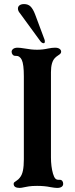

<svg xmlns="http://www.w3.org/2000/svg" viewBox="-20 -912 367 942"><path d="M47 -10Q47 -15 50.5 -18Q54 -21 62.5 -26.5Q71 -32 77 -40Q88 -53 92.5 -75Q97 -97 97 -130V-538Q97 -596 87 -618Q77 -639 57 -638H55Q47 -638 42 -644Q37 -650 37 -658Q37 -666 44.5 -672Q52 -678 67 -678Q78 -678 102 -674Q134 -668 162 -668Q190 -668 216 -674Q236 -678 250 -678Q264 -678 272 -672.5Q280 -667 280 -658Q280 -653 276.5 -649Q273 -645 265 -640Q257 -635 250 -628Q230 -608 230 -558V-140Q230 -95 240 -60Q245 -43 251.5 -36Q258 -29 270 -30H272Q281 -30 285.5 -24.5Q290 -19 290 -10Q290 -1 282.5 4.5Q275 10 260 10Q249 10 227 6Q199 0 162 0Q137 0 121 2.5Q105 5 102 6Q84 10 77 10Q47 10 47 -10ZM178 -710 78 -847Q68 -858 68 -870Q68 -880 76 -886Q84 -892 98 -892Q118 -892 130 -880Q142 -868 152 -842L198 -719Q200 -715 200 -708Q200 -700 194 -700Q186 -700 178 -710Z"/></svg>

Font: Raigarh Medium
Style: Regular
Weight: 500
Designer: jaikishan Patel
Foundry: MagicType
Version: Version 1.000